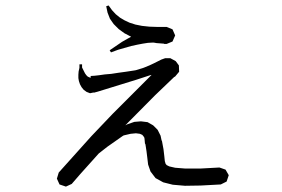

<svg xmlns="http://www.w3.org/2000/svg" viewBox="-20 -648 1040 707"><path d="M661.1 36.1 616.2 32.2 581.1 23.4 552.7 7.8 534.2 -16.6 525.4 -42 522.5 -66.4 519.5 -90.8 515.6 -116.2 513.7 -120.1 512.7 -131.8 511.7 -140.6 508.8 -145.5 503.9 -151.4 495.1 -155.3 480.5 -157.2 460.9 -155.3 435.5 -149.4 430.7 -146.5 375 -107.4 356.4 -92.8 343.8 -83 275.4 -6.8 244.1 29.3 222.7 39.1 199.2 31.2 189.5 9.8 196.3 -12.7 316.4 -146.5 394.5 -228.5 538.1 -372.1 533.2 -371.1 482.4 -354.5 339.8 -310.5 325.2 -306.6V-307.6L311.5 -304.7L298.8 -309.6L288.1 -317.4L280.3 -327.1L274.4 -337.9L270.5 -349.6L268.6 -360.4V-373L269.5 -384.8L272.5 -398.4V-411.1H282.2V-399.4L288.1 -387.7L293 -377.9L297.9 -371.1L302.7 -366.2L308.6 -363.3L312.5 -362.3H314.5L313.5 -368.2L328.1 -369.1L345.7 -371.1L366.2 -374L389.6 -376L415 -379.9L443.4 -383.8L475.6 -388.7L480.5 -389.6L508.8 -398.4L530.3 -407.2L546.9 -415L574.2 -428.7L587.9 -433.6H607.4L627 -422.9L638.7 -407.2L639.6 -383.8L624 -365.2H621.1H622.1L550.8 -296.9L441.4 -186.5L449.2 -190.4L474.6 -199.2L499 -201.2L523.4 -198.2L543.9 -186.5L560.5 -169.9L571.3 -148.4L575.2 -129.9H576.2L582 -98.6L585 -73.2L586.9 -54.7L589.8 -44.9L593.8 -40L603.5 -35.2L625 -30.3L663.1 -27.3H716.8L788.1 -31.2L810.5 -23.4L822.3 -2.9L814.5 20.5L793 31.2L718.8 35.2ZM585 -486.3 583 -487.3 556.6 -489.3 545.9 -491.2H542L524.4 -490.2L505.9 -487.3L485.4 -483.4L462.9 -478.5L415 -464.8L388.7 -455.1L383.8 -462.9L429.7 -494.1L452.1 -506.8L462.9 -512.7L438.5 -525.4L417 -541L398.4 -559.6L384.8 -579.1L376 -601.6L371.1 -625L379.9 -627.9L392.6 -610.4L406.2 -595.7L421.9 -583L438.5 -573.2L457 -564.5L478.5 -557.6L502.9 -552.7L530.3 -549.8L560.5 -548.8H588.9H591.8H593.8L615.2 -540L625 -517.6L615.2 -495.1L593.8 -486.3Z"/></svg>

Font: Kurinto Seri
Style: Regular
Weight: 400
Designer: Kurinto was developed by Clint Goss from a range of fonts that are compatible with the SIL Open Font License Version 1.1
Foundry: Clinton F. Goss
Version: Version 2.196; July 25, 2020